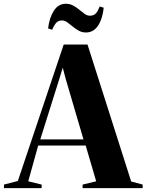

<svg xmlns="http://www.w3.org/2000/svg" viewBox="-78 -976 760 996"><path d="M14.5 -37 252.5 -745H376L602.5 -34.5L662 -18.5V0H350.5V-18.5L421 -35.5L366.5 -221H120L68.5 -35.5L138 -18.5V0H-57.5V-18.5ZM355 -253 263 -566 247.5 -625 229.5 -566 131 -253ZM368 -807.5Q347 -807.5 330 -817Q313 -826.5 298.5 -838.8Q284 -851 270.5 -860.5Q257 -870 243.5 -870Q226.5 -870 215.5 -859.5Q204.5 -849 192.5 -821.5L171.5 -828.5Q178 -884.5 201.5 -920.5Q225 -956.5 263.5 -956.5Q284.5 -956.5 301.5 -947.2Q318.5 -938 333.2 -925.8Q348 -913.5 361.2 -904Q374.5 -894.5 388 -894.5Q405.5 -894.5 416.8 -904Q428 -913.5 439 -942.5L460 -936Q454 -878 430.5 -842.8Q407 -807.5 368 -807.5Z"/></svg>

Font: Merriweather 144pt
Style: Bold
Weight: 700
Version: Version 2.100